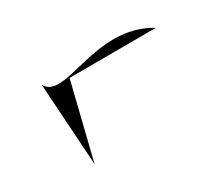

<svg xmlns="http://www.w3.org/2000/svg" viewBox="-20 -328 159 138"><path d="M10 -267 48 -210 30 -272 92 -308C47 -309 28 -256 10 -267Z"/></svg>

Font: bitstorm
Style: maxcn
Weight: 400
Version: Version 0.2